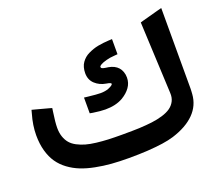

<svg xmlns="http://www.w3.org/2000/svg" viewBox="-114 -840 1144 1002"><g transform="rotate(-20 458.0 -339.0)"><path d="M449.7 -127Q512.2 -127 545.9 -128.4Q586.4 -130.4 617.7 -134.3Q648.9 -138.2 677.2 -146.7Q705.6 -155.3 723.9 -168.2Q742.2 -181.2 752.2 -200.7Q762.2 -220.2 760.7 -246.1L742.2 -644L757.3 -648.4L843.8 -671.9L868.2 -678.2V-652.8V-231.4Q868.2 -225.1 867.7 -217.8Q867.2 -210.4 866.7 -201.2Q862.3 -138.7 818.1 -94.2Q773.9 -49.8 694.3 -24.9Q667.5 -16.6 630.6 -11.2Q593.8 -5.9 547.1 -2.9Q500.5 0 442.9 0Q390.6 0 346.7 -3.4Q302.7 -6.8 259.3 -15.4Q215.8 -23.9 181.9 -37.4Q147.9 -50.8 118.4 -72.5Q88.9 -94.2 69.3 -122.6Q49.8 -150.9 38.8 -189.9Q27.8 -229 27.8 -276.9Q27.8 -332 45.4 -392.1L50.3 -410.6L68.8 -405.8L138.2 -387.2L155.3 -382.3L152.8 -365.2Q144 -306.6 144 -275.9Q144 -248.5 151.4 -226.8Q158.7 -205.1 171.9 -189.5Q185.1 -173.8 206.5 -162.6Q228 -151.4 252 -144.5Q275.9 -137.7 308.8 -133.8Q341.8 -129.9 374.5 -128.4Q407.2 -127 449.7 -127ZM351.1 -374.5Q398.4 -369.1 419.9 -369.1Q432.1 -369.1 443.8 -371.1Q455.6 -373 463.6 -376.2Q471.7 -379.4 478 -383.1Q484.4 -386.7 487.3 -389.9Q490.2 -393.1 490.2 -395Q490.2 -401.9 463.9 -405.8Q428.2 -411.6 403.6 -434.3Q378.9 -457 378.9 -494.1Q378.9 -511.2 383.1 -526.1Q387.2 -541 395.3 -552.2Q403.3 -563.5 413.6 -572.3Q423.8 -581.1 437.3 -587.4Q450.7 -593.8 463.9 -598.4Q477.1 -603 492.7 -606Q508.3 -608.9 522 -610.4Q535.6 -611.8 550.8 -612.8L571.3 -613.8V-593.3V-547.9V-529.8L553.2 -528.3Q528.3 -526.9 507.1 -521Q485.8 -515.1 475.3 -509Q464.8 -502.9 464.8 -498Q464.8 -493.7 467.3 -491.2Q469.7 -488.8 478 -486.6Q486.3 -484.4 502.9 -482.4Q520 -479.5 533.7 -472.7Q547.4 -465.8 556.6 -455.3Q565.9 -444.8 571 -430.4Q576.2 -416 576.2 -398.9Q576.2 -369.1 559.1 -345Q542 -320.8 511.2 -302.7Q471.7 -280.3 414.1 -280.3Q387.7 -280.3 346.2 -286.6L329.6 -289.6V-306.2V-355V-377Z"/></g></svg>

Font: Samim FD-WOL
Style: Bold-FD-WOL
Weight: 700
Foundry: DejaVu fonts team - Redesigned by Saber Rastikerdar
Version: Version 4.0.5